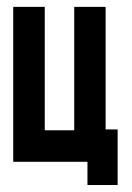

<svg xmlns="http://www.w3.org/2000/svg" viewBox="-20 -468 379 553"><path d="M18.1 -2V-448.2H108.9V-92.8H193.8V-448.2H284.2V-95.2H318.8V64.9H231.9V-2Z"/></svg>

Font: Fundamental  Brigade Condensed
Style: Regular
Weight: 400
Width: 3
Designer: Peter Wiegel, original typeface by Carl Albert Fahrenwaldt 1901
Foundry: Peter Wiegel
Version: Version 0.000 2012 initial release